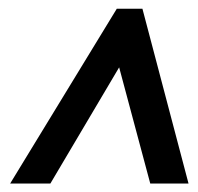

<svg xmlns="http://www.w3.org/2000/svg" viewBox="-20 -734 456 443"><path d="M3.4 -310.5 249.5 -713.9H308.6L415 -310.5H326.7L254.9 -578.6L96.2 -310.5Z"/></svg>

Font: Open Sans Condensed SemiBold
Style: Italic
Weight: 600
Width: 3
Italic angle: -12°
Designer: Monotype Design Team
Foundry: Monotype Imaging Inc.
Version: Version 3.000; ttfautohint (v1.8.4)